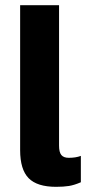

<svg xmlns="http://www.w3.org/2000/svg" viewBox="-20 -709 353 739"><path d="M291.2 -7.5V-109Q271.9 -101.6 244.7 -101.6Q225 -101.6 216.2 -112.3Q207.3 -122.9 207.3 -148.6V-688.9H57.5V-131Q57.5 -56.5 90.2 -23.2Q123 10.1 195.8 10.1Q224.7 10.1 245.3 6.8Q265.9 3.5 291.2 -7.5Z"/></svg>

Font: Arad-FD-VF Thin
Style: Regular
Weight: 100
Designer: Mohammad Darvishi
Version: Version 1.010;September 21, 2024;FontCreator 15.0.0.2992 64-